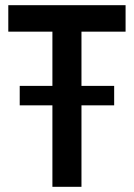

<svg xmlns="http://www.w3.org/2000/svg" viewBox="-20 -720 516 740"><path d="M294 -598V-389H420V-314H294V0H182V-314H56V-389H182V-598H12V-700H464V-598Z"/></svg>

Font: Cabin Condensed SemiBold
Style: Regular
Weight: 600
Width: 3
Designer: Pablo Impallari
Foundry: Pablo Impallari. http://www.impallari.com Igino Marini. http://www.ikern.com
Version: Version 2.200